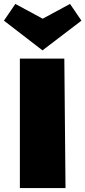

<svg xmlns="http://www.w3.org/2000/svg" viewBox="-22 -956 434 976"><path d="M79 -658H305L311 0H79ZM392 -851 194 -700 -2 -851 56 -936 195 -861 334 -936Z"/></svg>

Font: Ysabeau Black
Style: Regular
Weight: 900
Designer: Christian Thalmann (Catharsis Fonts)
Version: Version 0.003